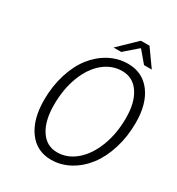

<svg xmlns="http://www.w3.org/2000/svg" viewBox="-195 -944 997 1079"><g transform="rotate(30 304.0 -404.0)"><path d="M288.1 -710 401.9 -819.8H458L536.1 -710H485.8L424.8 -782.2H420.9L337.9 -710ZM297.9 12.2Q205.1 12.2 151.1 -61.3Q97.2 -134.8 97.2 -259.8Q97.2 -350.1 121.6 -427.7Q146 -505.4 187.7 -558.6Q229.5 -611.8 285.9 -641.8Q342.3 -671.9 405.8 -671.9Q499.5 -671.9 553.7 -600.3Q607.9 -528.8 607.9 -405.8Q607.9 -315.9 583.5 -237.5Q559.1 -159.2 517.1 -104.7Q475.1 -50.3 418.2 -19Q361.3 12.2 297.9 12.2ZM307.1 -41Q373 -41 428 -87.6Q482.9 -134.3 514.9 -217Q546.9 -299.8 546.9 -400.9Q546.9 -502 507.1 -561Q467.3 -620.1 397.9 -620.1Q331.1 -620.1 276.6 -575.2Q222.2 -530.3 190.7 -448.5Q159.2 -366.7 159.2 -264.2Q159.2 -161.1 198.5 -101.1Q237.8 -41 307.1 -41Z"/></g></svg>

Font: Office Code Pro D Light Italic
Style: Regular
Weight: 300
Italic angle: -9°
Designer: Nathan Rutzky & Paul D. Hunt
Foundry: Adobe Systems Incorporated
Version: Version 1.004;PS 001.004;hotconv 1.0.70;makeotf.lib2.5.58329